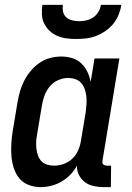

<svg xmlns="http://www.w3.org/2000/svg" viewBox="-20 -760 540 788"><path d="M147 8Q121 8 97.5 -1Q74 -10 59 -28.5Q44 -47 36.5 -70.5Q29 -94 27 -119Q25 -144 26.5 -170Q28 -196 32 -221L52 -341Q56 -364 62.5 -386.5Q69 -409 80 -430Q91 -451 107 -470Q123 -489 143 -502.5Q163 -516 186 -522Q209 -528 231 -528Q254 -528 276 -521.5Q298 -515 313.5 -500Q329 -485 338.5 -465.5Q348 -446 352 -424L368 -520H470L401 -103Q400 -98 400 -93.5Q400 -89 403 -86Q406 -83 410.5 -81.5Q415 -80 419 -80H436L435 8H404Q384 8 364 3.5Q344 -1 329 -12Q314 -23 304.5 -41Q295 -59 296 -80Q285 -60 268.5 -43Q252 -26 232 -14.5Q212 -3 190 2.5Q168 8 147 8ZM202 -80Q221 -80 241 -87Q261 -94 276.5 -108.5Q292 -123 300.5 -142.5Q309 -162 312 -181L332 -301Q334 -317 335 -333Q336 -349 334.5 -364Q333 -379 328 -393.5Q323 -408 313.5 -419Q304 -430 289.5 -435Q275 -440 259 -440Q239 -440 218.5 -431Q198 -422 184 -405Q170 -388 162.5 -367.5Q155 -347 152 -327L132 -207Q129 -192 128.5 -177.5Q128 -163 129.5 -149Q131 -135 136 -121.5Q141 -108 150 -98.5Q159 -89 173 -84.5Q187 -80 202 -80ZM293 -600Q273 -600 253 -602.5Q233 -605 215.5 -612.5Q198 -620 184 -633Q170 -646 161.5 -663Q153 -680 152 -700Q151 -720 154 -740H238Q236 -725 239 -711.5Q242 -698 252 -689Q262 -680 276 -676.5Q290 -673 305 -673Q320 -673 335 -676.5Q350 -680 363 -689Q376 -698 384 -711.5Q392 -725 394 -740H478Q475 -720 467 -700Q459 -680 445.5 -663Q432 -646 413 -633Q394 -620 374.5 -612.5Q355 -605 334 -602.5Q313 -600 293 -600Z"/></svg>

Font: Iosevka Curly Semibold
Style: Italic
Weight: 600
Italic angle: -9°
Monospace: yes
Designer: Belleve Invis
Foundry: Belleve Invis
Version: Version 22.1.2; ttfautohint (v1.8.4)